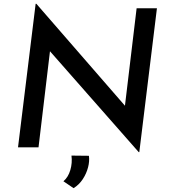

<svg xmlns="http://www.w3.org/2000/svg" viewBox="-20 -769 881 1002"><path d="M707 25H704L214 -532L243 -520L181 0H74L166 -749H170L654 -192L630 -200L693 -726H799ZM364 213 311 177Q336 156 347 118.5Q358 81 353 43L444 44Q448 72 439.5 104.5Q431 137 412 166Q393 195 364 213Z"/></svg>

Font: Josefin Sans Medium
Style: Italic
Weight: 500
Italic angle: -7°
Designer: Santiago Orozco
Foundry: Typemade
Version: Version 2.000